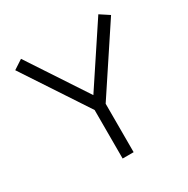

<svg xmlns="http://www.w3.org/2000/svg" viewBox="-165 -873 996 1019"><g transform="rotate(-30 333.5 -364.0)"><path d="M96.7 -728 333 -369.1 570.3 -727.5 627 -690.4 366.7 -296.9V0H299.3V-297.4L40 -690.9Z"/></g></svg>

Font: AnjaliOldLipi
Style: Regular
Weight: 400
Designer: Kevin & Siji
Foundry: Core : Kevin & Siji
Modification : Hiran Venugopalan
Opentype mlm2 support: Rajeesh Nambiar
New Feature Table : Santhosh
Version: Version 7.1.0+20221109